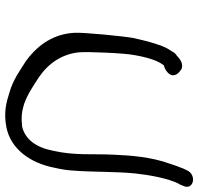

<svg xmlns="http://www.w3.org/2000/svg" viewBox="-32 -718 780 756"><g transform="rotate(90 358.0 -340.0)"><path d="M197 -480C200 -499 204 -514 208 -530C216 -558 223 -576 237 -595C250 -598 263 -606 270 -615C287 -637 266 -656 255 -662V-663C232 -676 210 -656 202 -649V-648C201 -647 189 -642 183 -628C161 -597 154 -568 143 -531C140 -516 134 -497 130 -477C122 -433 108 -285 109 -247C112 -165 154 -101 218 -54L219 -53C256 -30 292 -2 345 13C382 25 423 36 480 25C568 8 622 -71 640 -162C646 -188 651 -216 652 -243C658 -322 655 -403 663 -483C669 -538 682 -612 704 -655H705L712 -672C731 -712 668 -727 650 -685L642 -668V-667C637 -655 631 -639 625 -620C597 -543 592 -462 589 -395C585 -318 593 -245 574 -161C561 -92 529 -49 478 -37C443 -33 417 -36 389 -45C350 -59 318 -81 283 -104C230 -140 192 -195 186 -262C183 -291 189 -443 197 -479Z"/></g></svg>

Font: Stray Cat
Style: ExBdExtObl
Weight: 800
Version: Version 1.0